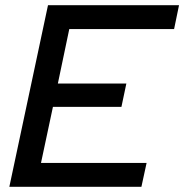

<svg xmlns="http://www.w3.org/2000/svg" viewBox="-20 -720 710 740"><path d="M16 0 165 -700H670L651 -608H247L203 -398H467L448 -308H184L138 -92H545L525 0Z"/></svg>

Font: Red Hat Display Medium
Style: Italic
Weight: 500
Italic angle: -12°
Designer: Pentagram / MCKL
Foundry: Pentagram / MCKL
Version: Version 1.003; Red Hat Display Medium Italic